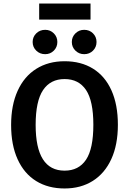

<svg xmlns="http://www.w3.org/2000/svg" viewBox="-20 -1053 731 1088"><path d="M648 -346Q648 -233 611 -152Q574 -71 506 -28Q438 15 346 15Q253 15 185 -27Q117 -69 80 -150Q43 -231 43 -345Q43 -457 80 -538.5Q117 -620 185.5 -663Q254 -706 346 -706Q439 -706 507 -664Q575 -622 611.5 -541Q648 -460 648 -346ZM182 -345Q182 -86 346 -86Q426 -86 467.5 -148Q509 -210 509 -346Q509 -481 467.5 -543Q426 -605 346 -605Q266 -605 224 -542.5Q182 -480 182 -345ZM305 -815Q305 -786 285 -766Q265 -746 236 -746Q206 -746 185.5 -766Q165 -786 165 -815Q165 -844 185.5 -864Q206 -884 236 -884Q265 -884 285 -864Q305 -844 305 -815ZM527 -815Q527 -786 507 -766Q487 -746 457 -746Q428 -746 407.5 -766Q387 -786 387 -815Q387 -844 407.5 -864Q428 -884 457 -884Q487 -884 507 -864Q527 -844 527 -815ZM202 -942V-1033H493V-942Z"/></svg>

Font: Fira Sans Medium
Style: Regular
Weight: 500
Designer: bBox Type GmbH & Carrois Corporate GbR & Edenspiekermann AG
Foundry: bBox Type GmbH & Carrois Corporate GbR & Edenspiekermann AG
Version: Version 4.301